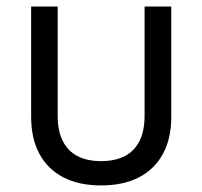

<svg xmlns="http://www.w3.org/2000/svg" viewBox="-20 -560 622 590"><path d="M290.5 9.8Q222.7 9.8 174.6 -15.1Q126.5 -40 101.1 -87.2Q75.7 -134.3 75.7 -200.7V-540H157.2V-204.6Q157.2 -158.7 172.4 -127.7Q187.5 -96.7 217.3 -80.8Q247.1 -64.9 290.5 -64.9Q334.5 -64.9 364.3 -80.8Q394 -96.7 409.2 -127.7Q424.3 -158.7 424.3 -204.6V-540H506.3V-200.7Q506.3 -134.3 480.7 -87.2Q455.1 -40 407 -15.1Q358.9 9.8 290.5 9.8Z"/></svg>

Font: V-Inter
Style: Regular-375
Weight: 375
Designer: Rasmus Andersson
Foundry: rsms
Version: Version 4.000;git-4146feb